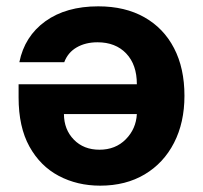

<svg xmlns="http://www.w3.org/2000/svg" viewBox="-20 -576 638 603"><path d="M288.7 -556.1Q372.9 -556.1 433.4 -521.8Q494 -487.6 526.6 -424.7Q559.3 -361.9 559.3 -275.2Q559.3 -191.1 526.6 -127.5Q494 -63.9 434.5 -28.4Q375 7.1 294.7 7.1Q222.7 7.1 164.6 -23.6Q106.5 -54.3 72.4 -115.8Q38.4 -177.2 38.4 -269.9V-311.4H409.8V-311.8Q409.8 -372.9 376.4 -408Q343 -443.2 286.2 -443.2Q248.6 -443.2 220.9 -427.2Q193.2 -411.2 181.8 -380.7H40.8Q57.2 -462 122.3 -509.1Q187.5 -556.1 288.7 -556.1ZM409.8 -217.7H180.8Q181.1 -169 212 -137.4Q242.9 -105.8 292.3 -105.8Q342.7 -105.8 375 -138.5Q407.3 -171.2 409.8 -217.7Z"/></svg>

Font: Inter Zeller
Style: Bold
Weight: 700
Designer: Rasmus Andersson; Joe Bland
Foundry: zeller
Version: Version 3.015;git-dec3a8cb1